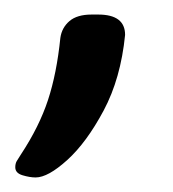

<svg xmlns="http://www.w3.org/2000/svg" viewBox="-20 -128 238 264"><path d="M29 116Q21 116 11 113Q1 110 1 102Q1 97 3 93.5Q5 90 9 84Q34 46 46 9.5Q58 -27 63 -76Q65 -90 75.5 -99Q86 -108 106 -108H115Q152 -108 152 -80Q146 -20 122.5 24Q99 68 72.5 92Q46 116 29 116Z"/></svg>

Font: Asap
Style: Italic
Weight: 400
Italic angle: -6°
Designer: Pablo Cosgaya
Foundry: Omnibus-Type
Version: Version 3.001; ttfautohint (v1.8.3)